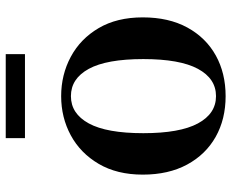

<svg xmlns="http://www.w3.org/2000/svg" viewBox="-88 -695 799 663"><g transform="rotate(-90 311.5 -363.5)"><path d="M311 16.1Q231.4 16.1 170.4 -18.3Q109.4 -52.7 74.7 -116.9Q40 -181.2 40 -270Q40 -358.9 77.1 -422.1Q114.3 -485.4 175.8 -518.6Q237.3 -551.8 311 -551.8Q384.8 -551.8 446.8 -518.6Q508.8 -485.4 545.9 -422.4Q583 -359.4 583 -270Q583 -180.2 547.9 -116Q512.7 -51.8 451.4 -17.8Q390.1 16.1 311 16.1ZM311 -17.1Q371.6 -17.1 405.3 -79.6Q439 -142.1 439 -268.1Q439 -394.5 405.3 -456.3Q371.6 -518.1 311 -518.1Q250.5 -518.1 216.8 -456.3Q183.1 -394.5 183.1 -268.1Q183.1 -142.1 216.8 -79.6Q250.5 -17.1 311 -17.1ZM166 -676.8V-743.2H456.1V-676.8Z"/></g></svg>

Font: Source Han Serif TW
Style: Bold
Weight: 700
Designer: Ryoko NISHIZUKA Ë•øÂ°öÊ∂ºÂ≠ê (kana & ideographs); Frank Grie√ühammer (Latin, Greek & Cyrillic); Wenlong ZHANG Âº†ÊñáÈæô 
Foundry: Adobe
Version: Version 2.003;hotconv 1.1.1;makeotfexe 2.6.0